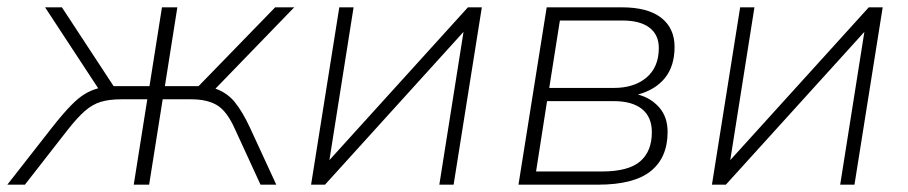

<svg xmlns="http://www.w3.org/2000/svg" viewBox="-51 -504 2479 524"><path d="M-31 0 91 -156Q121 -194 142 -215.5Q163 -237 180.5 -247.5Q198 -258 217 -263L72 -484H118L259 -269H357L391 -484H433L399 -269H491L700 -484H752L537 -262Q569 -251 590 -225Q611 -199 631 -156L703 0H660L591 -150Q569 -200 542 -216.5Q515 -233 471 -233H393L356 0H314L351 -233H280Q247 -233 224 -226Q201 -219 180.5 -201Q160 -183 134 -150L17 0Z M798 0 875 -484H914L848 -67L1226 -484H1264L1187 0H1148L1214 -417L836 0Z M1364 0 1441 -484H1646Q1717 -484 1753.5 -455.5Q1790 -427 1790 -376Q1790 -324 1764 -291.5Q1738 -259 1690 -246Q1725 -237 1748 -211Q1771 -185 1771 -144Q1771 -74 1725 -37Q1679 0 1581 0ZM1448 -264H1624Q1680 -264 1713.5 -292.5Q1747 -321 1747 -373Q1747 -409 1721.5 -428.5Q1696 -448 1648 -448H1477ZM1412 -36H1591Q1664 -36 1696 -63.5Q1728 -91 1728 -143Q1728 -185 1701 -206.5Q1674 -228 1624 -228H1442Z M1892 0 1969 -484H2008L1942 -67L2320 -484H2358L2281 0H2242L2308 -417L1930 0Z"/></svg>

Font: Nunito Sans ExtraLight
Style: Italic
Weight: 200
Italic angle: -9°
Designer: Vernon Adams
Foundry: Vernon Adams
Version: Version 3.006; ttfautohint (v1.8.3)